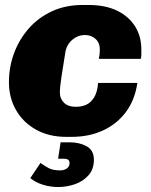

<svg xmlns="http://www.w3.org/2000/svg" viewBox="-20 -541 608 773"><path d="M246 10Q178 10 126 -18.5Q74 -47 45 -97Q16 -147 16 -210Q16 -271 36.5 -326.5Q57 -382 95.5 -426Q134 -470 189 -495.5Q244 -521 313 -521H336Q405 -521 452.5 -497.5Q500 -474 525 -433Q550 -392 549 -338Q549 -330 549 -321.5Q549 -313 547 -304H378Q380 -313 381 -323Q382 -333 382 -342Q382 -368 365 -384Q348 -400 322 -400Q302 -400 285 -390.5Q268 -381 257 -365.5Q246 -350 243 -330Q234 -275 227.5 -232Q221 -189 221 -169Q221 -144 237.5 -127.5Q254 -111 286 -111Q309 -111 327.5 -119.5Q346 -128 359 -149Q372 -170 375 -207H533Q523 -138 486.5 -89.5Q450 -41 394 -15.5Q338 10 269 10ZM214 212Q182 212 152 202.5Q122 193 102 176L143 115Q158 126 175.5 135.5Q193 145 222 145Q233 145 241.5 141.5Q250 138 255 131.5Q260 125 260 115Q260 106 254 102Q248 98 238 98H214L224 32H262Q300 32 329 48Q358 64 358 102Q358 140 336.5 164.5Q315 189 282 200.5Q249 212 214 212Z"/></svg>

Font: Chivo Medium Black
Style: Italic
Weight: 900
Italic angle: -8.05°
Version: Version 2.002